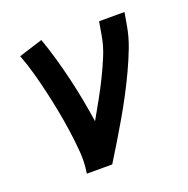

<svg xmlns="http://www.w3.org/2000/svg" viewBox="-101 -623 702 718"><g transform="rotate(-20 250.0 -264.0)"><path d="M126 0Q133 -44 129.5 -87Q126 -130 120 -172Q114 -214 106 -255.5Q98 -297 88.5 -338Q79 -379 68 -419Q57 -459 42 -498L137 -528Q152 -486 164.5 -442Q177 -398 187.5 -354Q198 -310 206.5 -265Q215 -220 222 -174Q242 -209 262 -245Q282 -281 300 -317.5Q318 -354 333.5 -392Q349 -430 355 -468L364 -520H465L456 -468Q449 -427 433.5 -386.5Q418 -346 399.5 -306.5Q381 -267 360.5 -228Q340 -189 318 -151Q296 -113 273 -75Q250 -37 227 0Z"/></g></svg>

Font: Iosevka Curly Slab Semibold
Style: Italic
Weight: 600
Italic angle: -9°
Monospace: yes
Designer: Belleve Invis
Foundry: Belleve Invis
Version: Version 22.1.2; ttfautohint (v1.8.4)